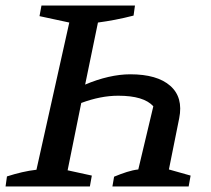

<svg xmlns="http://www.w3.org/2000/svg" viewBox="-35 -670 760 690"><path d="M-15 0 -10 -36Q18 -45 44 -51Q70 -57 96 -60L214 -589L107 -612L114 -650H450L445 -614Q410 -605 378.5 -599Q347 -593 317 -589L271 -366Q313 -384 354.5 -393.5Q396 -403 433 -403Q530 -403 577 -361.5Q624 -320 609 -245L572 -61L650 -39L643 0H369L375 -35Q399 -45 421 -52Q443 -59 462 -61L516 -288Q482 -326 390 -326Q358 -326 325 -319.5Q292 -313 257 -300L208 -58L295 -39L288 0Z"/></svg>

Font: Piazzolla Medium
Style: Italic
Weight: 500
Italic angle: -11.3°
Designer: Juan Pablo del Peral
Foundry: Huerta Tipografica
Version: Version 1.330